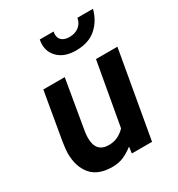

<svg xmlns="http://www.w3.org/2000/svg" viewBox="-175 -839 891 963"><g transform="rotate(-30 270.5 -358.0)"><path d="M196 10Q114 10 74.5 -36.5Q35 -83 35 -161Q35 -171 36.5 -186.5Q38 -202 42 -227L89 -500H213L168 -236Q164 -216 162.5 -202Q161 -188 161 -178Q161 -94 235 -94Q264 -94 287 -105Q310 -116 329 -136L394 -500H518L430 0H313L318 -37Q291 -16 262.5 -3Q234 10 196 10ZM330 -587Q267 -587 231.5 -619Q196 -651 196 -698Q196 -714 199 -726H279Q278 -722 277.5 -718Q277 -714 277 -710Q277 -687 292.5 -674.5Q308 -662 335 -662Q367 -662 389 -678.5Q411 -695 417 -726H507Q491 -664 447 -625.5Q403 -587 330 -587Z"/></g></svg>

Font: Cabin VF Beta
Style: Italic
Weight: 400
Italic angle: -7°
Designer: Pablo Impallari
Foundry: Pablo Impallari. http://www.impallari.com Igino Marini. http://www.ikern.com
Version: Version 2.300